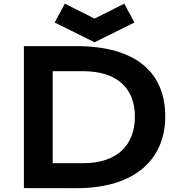

<svg xmlns="http://www.w3.org/2000/svg" viewBox="-20 -1011 955 1032"><path d="M108.4 0 389.2 0.5C716.3 1 868.2 -164.1 868.2 -384.8C868.2 -618.2 714.8 -763.2 388.2 -763.2H108.4ZM263.2 -133.8V-628.4H426.3C611.3 -628.4 705.1 -534.7 705.1 -384.8C705.1 -231.9 611.3 -133.8 426.3 -133.8ZM488.3 -783.7 702.6 -890.1 647.9 -991.2 488.3 -911.1 328.6 -991.2 273.9 -890.1Z"/></svg>

Font: Krona One
Style: Regular
Weight: 400
Designer: Yvonne Schüttler
Foundry: Yvonne Schüttler
Version: Version 1.002